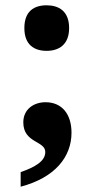

<svg xmlns="http://www.w3.org/2000/svg" viewBox="-20 -549 352 725"><path d="M156 -357C202 -357 241 -380 241 -443C241 -507 202 -529 156 -529C109 -529 72 -507 72 -443C72 -380 109 -357 156 -357ZM152 -163C108 -163 68 -137 68 -87C68 -8 151 -18 151 25C151 60 112 82 58 101V156C187 122 250 44 250 -48C250 -119 213 -163 152 -163Z"/></svg>

Font: Noto Serif Sinhala SemiCondensed ExtraBold
Style: Regular
Weight: 800
Width: 4
Designer: Jelle Bosma - Monotype Design Team
Foundry: Monotype Imaging Inc.
Version: Version 2.007